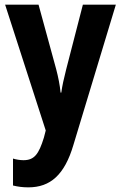

<svg xmlns="http://www.w3.org/2000/svg" viewBox="-20 -567 522 827"><path d="M2 -547 177 -5 169 26C147 97 128 123 81 123C66 123 49 120 36 116V232C56 237 77 240 102 240C197 240 258 186 296 58L479 -547H337L265 -268C255 -229 248 -197 244 -168H241C238 -199 231 -235 222 -269L146 -547Z"/></svg>

Font: Noto Sans Armenian Condensed
Style: Regular
Weight: 400
Width: 3
Designer: Monotype Design Team
Foundry: Monotype Imaging Inc.
Version: Version 2.008